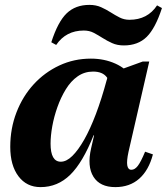

<svg xmlns="http://www.w3.org/2000/svg" viewBox="-20 -751 683 786"><path d="M146 15Q89 15 55.5 -29.5Q22 -74 22 -150Q22 -225 47.5 -291Q73 -357 118 -406Q163 -455 223 -483Q283 -511 352 -511Q407 -511 452.5 -490.5Q498 -470 521 -433L435 -358Q435 -411 417.5 -434.5Q400 -458 361 -458Q326 -458 298 -438.5Q270 -419 249.5 -385.5Q229 -352 215 -312.5Q201 -273 194 -234Q187 -195 187 -163Q187 -89 229 -89Q252 -89 276 -112.5Q300 -136 324.5 -179Q349 -222 372.5 -284Q396 -346 417 -424L472 -396L462 -197H363Q319 -86 267.5 -35.5Q216 15 146 15ZM452 15Q389 15 362.5 -27.5Q336 -70 353 -144L426 -462H462L564 -499H591L506 -129Q498 -92 501 -74Q504 -56 518 -56Q532 -56 544.5 -72.5Q557 -89 574 -130L606 -119Q589 -54 550 -19.5Q511 15 452 15ZM487 -565Q460 -565 439 -574.5Q418 -584 400 -595.5Q382 -607 364 -616.5Q346 -626 323 -626Q250 -626 210 -567L190 -578Q217 -662 253 -696.5Q289 -731 346 -731Q373 -731 394 -721.5Q415 -712 433 -700.5Q451 -689 469.5 -679.5Q488 -670 510 -670Q584 -670 623 -729L643 -718Q616 -635 580.5 -600Q545 -565 487 -565Z"/></svg>

Font: Platypi Light
Style: Bold Italic
Weight: 700
Italic angle: -13°
Version: Version 1.200